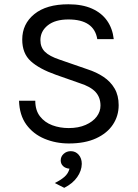

<svg xmlns="http://www.w3.org/2000/svg" viewBox="-20 -659 644 898"><path d="M302 12Q241 12 188.2 -10Q135.5 -32 103.2 -76.2Q71 -120.5 69 -188H145Q145 -143 167 -114.8Q189 -86.5 224.5 -73.2Q260 -60 301 -60Q347 -60 380.5 -74.8Q414 -89.5 432 -113.2Q450 -137 450 -165Q450 -203.5 426.8 -228.8Q403.5 -254 353 -270L242 -309Q164 -336.5 124 -372.8Q84 -409 84 -474Q84 -547 140.5 -593Q197 -639 300 -639Q364.5 -639 410 -618.8Q455.5 -598.5 481 -562Q506.5 -525.5 512 -476H435Q420 -568 300 -568Q238 -568 203.5 -540.5Q169 -513 169 -471Q169 -438 190 -417Q211 -396 259 -380L389 -335Q431 -321.5 464 -299.5Q497 -277.5 516 -245Q535 -212.5 535 -167Q535 -117 508.2 -76.5Q481.5 -36 429.5 -12Q377.5 12 302 12ZM280.5 219.5 236 197Q263 184 281 168.5Q299 153 305 130Q286.5 128.5 275.2 118Q264 107.5 264 91Q264 73 277.8 60.5Q291.5 48 311 48Q333.5 48 348 64.8Q362.5 81.5 362.5 107.5Q362 139.5 341 169.5Q320 199.5 280.5 219.5Z"/></svg>

Font: Betina Sans
Style: Regular
Weight: 400
Designer: Jonathan Pinhorn (font) & Cristiano Sobral (main changes)
Version: Version 2.001;April 28, 2021;FontCreator 13.0.0.2655 32-bit;